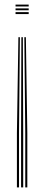

<svg xmlns="http://www.w3.org/2000/svg" viewBox="-20 -620 187 840"><path d="M86.5 -457.2 90.5 -37.5V200H99.5V-37.5L93.2 -457.2ZM60.5 -457.2 54 -37.5V200H63.2V-37.5L67 -457.2ZM73.5 -457.2 72.2 -37.5V200H81.5V-37.5L80 -457.2ZM48 -566.8V-558.5H105.5V-566.8ZM48 -583.2V-575H105.5V-583.2ZM48 -600V-591.8H105.5V-600Z"/></svg>

Font: Big Shoulders Inline Display Light
Style: Regular
Weight: 300
Designer: Patric King
Foundry: XO Type Co
Version: Version 1.000